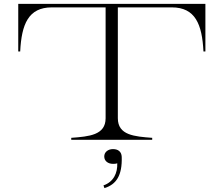

<svg xmlns="http://www.w3.org/2000/svg" viewBox="-20 -720 1153 989"><path d="M1038 -700H74V-455H84C91 -595 126 -682 247 -682H524V-111C524 -24 439 -17 347 -10V0H764V-10C673 -17 587 -23 587 -111V-682H865C986 -682 1021 -595 1028 -455H1038ZM513 235 518 249C579 230 610 184 607 88C606 61 588 48 562 48C537 48 517 63 517 86C517 110 537 124 562 124C570 124 576 124 584 121C586 171 565 217 513 235Z"/></svg>

Font: Sprat Extended Light
Style: Regular
Weight: 300
Width: 9
Designer: Ethan Nakache
Foundry: Collletttivo
Version: Version 2.000;Glyphs 3.2 (3217)